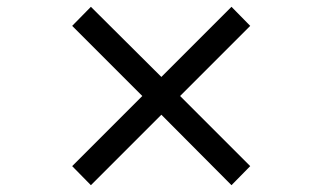

<svg xmlns="http://www.w3.org/2000/svg" viewBox="-20 -643 947 564"><path d="M660 -623 715 -567 509 -361 715 -155 660 -99 454 -306 247 -99 192 -155 398 -361 192 -567 247 -623 454 -417Z"/></svg>

Font: Shippori Mincho ExtraBold
Style: Regular
Weight: 800
Designer: FONTDASU
Foundry: FONTDASU / Google Inc. / but / Adobe
Version: Version 3.110; ttfautohint (v1.8.3)